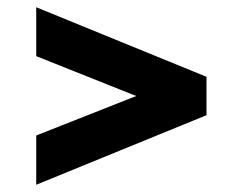

<svg xmlns="http://www.w3.org/2000/svg" viewBox="-20 -608 670 530"><path d="M80 -234 356 -343 80 -453V-588L550 -396V-290L80 -98Z"/></svg>

Font: ReCut ExtraBold
Style: Regular
Weight: 800
Designer: Giant Group (for alternate capitals set)
Version: Version 2.002;FEAKit 1.0